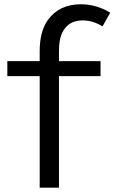

<svg xmlns="http://www.w3.org/2000/svg" viewBox="-20 -850 540 895"><path d="M165 -564.9V-610.8Q165 -702.6 202.1 -755.4Q255.4 -830.1 356.9 -830.1Q429.2 -830.1 493.7 -791L458 -727.1Q412.6 -754.9 364.3 -754.9Q294.4 -754.9 267.1 -690.9Q254.9 -661.6 254.9 -611.8V-564.9H448.7V-495.1H254.9V24.9H165V-495.1H14.2V-564.9Z"/></svg>

Font: FORM UDPGothic
Style: Regular
Weight: 400
Foundry: Pronama LLC
Version: Version 1.05101